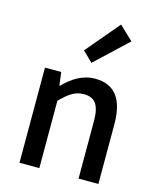

<svg xmlns="http://www.w3.org/2000/svg" viewBox="-130 -984 883 1074"><g transform="rotate(15 312.0 -447.0)"><path d="M87 0H202V-390C251 -439 285 -464 336 -464C401 -464 429 -427 429 -332V0H544V-346C544 -486 492 -564 375 -564C300 -564 243 -524 193 -474H191L181 -551H87ZM331 -644 516 -818 436 -894 273 -701Z"/></g></svg>

Font: Noto Sans CJK HK Medium
Style: Regular
Weight: 500
Designer: Ryoko NISHIZUKA 西塚涼子 (kana, bopomofo & ideographs); Paul D. Hunt (Latin, Greek & Cyrillic); Sandoll Communications 산돌커뮤니
Foundry: Adobe
Version: Version 2.004;hotconv 1.0.118;makeotfexe 2.5.65603